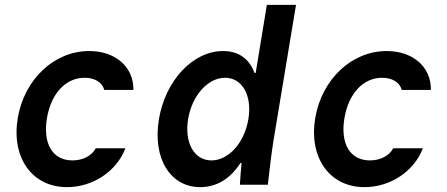

<svg xmlns="http://www.w3.org/2000/svg" viewBox="-20 -760 1840 790"><path d="M374 -150C358 -119 321 -100 278 -100C196 -100 156 -169 173 -273C190 -375 250 -440 328 -440C370 -440 401 -421 409 -390H529C530 -485 455 -550 347 -550C203 -550 80 -434 53 -274C26 -111 112 10 256 10C362 10 460 -55 496 -150Z M967 0H1082C1089 -63 1097 -129 1105 -180L1198 -740H1078L1032 -460H1027C1006 -518 962 -550 898 -550C774 -550 661 -430 634 -270C607 -109 680 10 804 10C872 10 928 -25 969 -89H974C971 -60 969 -32 967 0ZM850 -100C779 -100 738 -173 754 -270C770 -367 835 -440 906 -440C977 -440 1018 -367 1002 -270C986 -173 921 -100 850 -100Z M1598 -150C1582 -119 1545 -100 1502 -100C1420 -100 1380 -169 1397 -273C1414 -375 1474 -440 1552 -440C1594 -440 1625 -421 1633 -390H1753C1754 -485 1679 -550 1571 -550C1427 -550 1304 -434 1277 -274C1250 -111 1336 10 1480 10C1586 10 1684 -55 1720 -150Z"/></svg>

Font: CommitMono
Style: Bold Italic
Weight: 700
Monospace: yes
Designer: Eigil Nikolajsen
Foundry: Eigil Nikolajsen
Version: Version 1.143